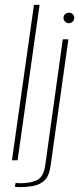

<svg xmlns="http://www.w3.org/2000/svg" viewBox="-20 -656 324 786"><path d="M29 0 119 -636H142L52 0ZM60 110Q56 110 49.5 109.5Q43 109 41 108L44 92Q44 93 50.5 93.5Q57 94 64 94Q106 94 132 81Q158 68 165 22L237 -495H260L187 23Q182 62 164 80.5Q146 99 119 104.5Q92 110 60 110ZM262 -561Q253 -561 246.5 -567.5Q240 -574 240 -583Q240 -592 246.5 -598Q253 -604 262 -604Q271 -604 277.5 -598Q284 -592 284 -583Q284 -574 277.5 -567.5Q271 -561 262 -561Z"/></svg>

Font: Alumni Sans Thin
Style: Italic
Weight: 100
Italic angle: -8°
Designer: Robert E. Leuschke
Foundry: Robert E. Leuschke
Version: Version 1.016